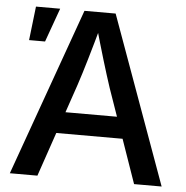

<svg xmlns="http://www.w3.org/2000/svg" viewBox="-52 -779 805 830"><g transform="rotate(5 350.5 -364.0)"><path d="M21 0 281.2 -727.5H416.5L679.7 0H560.1L418.5 -405.8Q401.9 -456.1 382.1 -521.7Q362.3 -587.4 335.9 -680.7H360.4Q334.5 -586.9 314.9 -520.5Q295.4 -454.1 279.3 -405.8L140.6 0ZM163.1 -190.9V-283.7H538.1V-190.9ZM53.7 -580.6 70.8 -727.5H175.8L123 -580.6Z"/></g></svg>

Font: Inter 18pt Medium
Style: Regular
Weight: 500
Designer: Rasmus Andersson
Foundry: rsms
Version: Version 4.001;git-66647c0bb